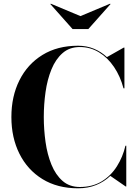

<svg xmlns="http://www.w3.org/2000/svg" viewBox="-20 -1007 743 1037"><path d="M414.5 -920 574.5 -987 577 -985 457 -850H372L252 -985L254.5 -987ZM662 -220V0H658.5L576 -57Q543 -25.5 499.5 -7.8Q456 10 401.5 10Q290 10 209.2 -39.8Q128.5 -89.5 85 -176.5Q41.5 -263.5 41.5 -375Q41.5 -486.5 85 -573.5Q128.5 -660.5 209.2 -710.2Q290 -760 401.5 -760Q448 -760 487.2 -743.8Q526.5 -727.5 557.5 -698.5L648.5 -750H652V-530H647Q630 -594.5 596 -645Q562 -695.5 515 -724.2Q468 -753 411.5 -753Q355.5 -753 318 -720.2Q280.5 -687.5 258 -632.5Q235.5 -577.5 226 -510.2Q216.5 -443 216.5 -375Q216.5 -307 226 -239.8Q235.5 -172.5 258 -117.5Q280.5 -62.5 318 -29.8Q355.5 3 411.5 3Q479.5 3 529.5 -27.5Q579.5 -58 611.5 -108.8Q643.5 -159.5 657.5 -220Z"/></svg>

Font: Bodoni* 48pt
Style: Bold
Weight: 700
Version: Version 2.3